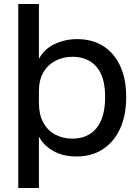

<svg xmlns="http://www.w3.org/2000/svg" viewBox="-20 -770 690 957"><path d="M71 167V-750H174V-476Q198 -524 250.5 -549.5Q303 -575 365 -575Q439 -575 493.5 -541Q548 -507 578.5 -442.5Q609 -378 609 -287Q609 -194 578 -127.5Q547 -61 491.5 -25.5Q436 10 362 10Q294 10 245.5 -17.5Q197 -45 174 -89V167ZM174 -255Q174 -199 195.5 -159.5Q217 -120 255 -99.5Q293 -79 341 -79Q418 -79 461 -131.5Q504 -184 504 -287Q504 -388 460.5 -437.5Q417 -487 342 -487Q294 -487 256 -467Q218 -447 196 -409Q174 -371 174 -315Z"/></svg>

Font: BDO Grotesk
Style: Regular
Weight: 400
Designer: Deni Anggara
Foundry: Lokal Container
Version: Version 2.000